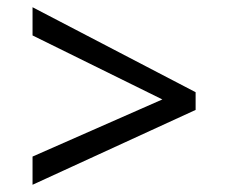

<svg xmlns="http://www.w3.org/2000/svg" viewBox="-20 -588 632 531"><path d="M70 -155 429 -313 70 -490V-568L521 -333V-284L70 -77Z"/></svg>

Font: loriya25
Style: Book
Weight: 400
Designer: Jelle Bosma - Monotype Design Team
Foundry: Monotype Imaging Inc.
Version: Version 2.003